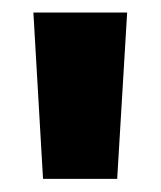

<svg xmlns="http://www.w3.org/2000/svg" viewBox="-20 -680 250 299"><path d="M162.5 -401.5H47L32 -660.5H178Z"/></svg>

Font: Anek Bangla
Style: Bold
Weight: 700
Designer: Sulekha Rajkumar (Bangla), Yesha Goshar (Latin)
Foundry: Ek Type
Version: Version 1.003